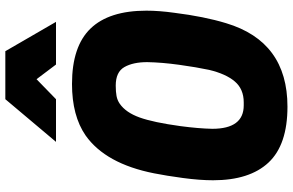

<svg xmlns="http://www.w3.org/2000/svg" viewBox="-209 -875 1098 720"><g transform="rotate(-90 340.0 -515.0)"><path d="M618 -854H458L403 -927L328 -854H168L328 -1044H508ZM300 14Q157 14 90.5 -57Q24 -128 24 -265Q24 -315 32.5 -378Q41 -441 50 -486Q86 -668 192 -743Q266 -794 385 -794Q526 -794 593 -724.5Q660 -655 660 -515Q660 -467 652 -410Q638 -298 613 -216Q544 14 300 14ZM316 -150Q366 -150 394.5 -183.5Q423 -217 438 -280Q448 -327 457 -392Q466 -457 467 -512Q467 -565 448.5 -597.5Q430 -630 379 -630Q356 -630 340 -627Q324 -624 311 -615Q278 -592 259.5 -540.5Q241 -489 227 -387Q218 -319 217 -268Q217 -150 305 -150Z"/></g></svg>

Font: Tanohe Sans ExtraBold
Style: Italic
Weight: 800
Designer: Village Type and Design LLC & Cristiano Sobral
Foundry: Cooper Hewitt Smithsonian Design Museum
Version: Version 1.00;September 29, 2021;FontCreator 13.0.0.2655 64-b